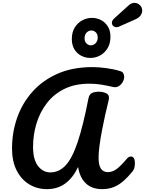

<svg xmlns="http://www.w3.org/2000/svg" viewBox="-20 -1317 1014 1342"><path d="M794 -1127Q780 -1127 771 -1136Q762 -1145 762 -1158Q762 -1173 778 -1188L882 -1282Q891 -1290 901 -1293.5Q911 -1297 919 -1297Q942 -1297 958 -1281Q974 -1265 974 -1243Q974 -1227 963.5 -1210.5Q953 -1194 929 -1183L812 -1131Q804 -1127 794 -1127ZM611 -912Q578 -912 548.5 -927Q519 -942 500.5 -971.5Q482 -1001 482 -1044Q482 -1091 502 -1124Q522 -1157 554.5 -1174.5Q587 -1192 623 -1192Q656 -1192 685.5 -1177Q715 -1162 733.5 -1132.5Q752 -1103 752 -1060Q752 -1013 732 -980Q712 -947 680 -929.5Q648 -912 611 -912ZM615 -1000Q634 -1000 648.5 -1015Q663 -1030 663 -1055Q663 -1078 649.5 -1091Q636 -1104 619 -1104Q600 -1104 585.5 -1089.5Q571 -1075 571 -1049Q571 -1026 585 -1013Q599 -1000 615 -1000ZM308 5Q239 5 183.5 -29Q128 -63 96 -126.5Q64 -190 64 -280Q64 -391 99.5 -493Q135 -595 206 -675Q277 -755 382 -801.5Q487 -848 626 -848Q669 -848 722 -841Q775 -834 820 -820Q835 -816 841.5 -805Q848 -794 848 -780Q848 -762 837.5 -743.5Q827 -725 809.5 -714.5Q792 -704 771 -709Q723 -720 685 -726Q647 -732 604 -732Q504 -732 430 -695.5Q356 -659 307.5 -596Q259 -533 235 -454Q211 -375 211 -290Q211 -202 245.5 -157Q280 -112 332 -112Q393 -112 439 -161.5Q485 -211 523 -324.5Q561 -438 598 -628Q604 -659 624 -667.5Q644 -676 670 -676Q703 -676 726 -663Q749 -650 738 -610Q727 -567 715 -513Q703 -459 692.5 -403.5Q682 -348 675.5 -299Q669 -250 669 -217Q669 -162 685.5 -138Q702 -114 734 -114Q767 -114 796.5 -136.5Q826 -159 868 -209Q876 -218 882.5 -220.5Q889 -223 895 -223Q909 -223 916 -210.5Q923 -198 923 -178Q923 -164 920 -148Q917 -132 904 -116Q877 -83 847 -55.5Q817 -28 780 -11.5Q743 5 693 5Q622 5 579.5 -36Q537 -77 526 -150Q490 -74 436 -34.5Q382 5 308 5Z"/></svg>

Font: Pacifico
Style: Regular
Weight: 400
Designer: Vernon Adams
Foundry: Vernon Adams
Version: Version 3.010; ttfautohint (v1.8.4.7-5d5b)